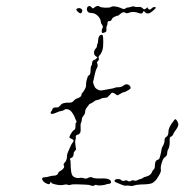

<svg xmlns="http://www.w3.org/2000/svg" viewBox="-20 -628 611 636"><path d="M557 -230Q560 -234 562 -233Q564 -232 568 -225Q572 -217 570 -211Q568 -205 562 -197Q556 -189 553.5 -183Q551 -177 546.5 -175.5Q542 -174 542 -167Q543 -144 538 -135Q534 -129 534 -123Q534 -112 527 -108Q521 -105 516 -89.5Q511 -74 513 -65Q514 -59 505.5 -45Q497 -31 494.5 -29.5Q492 -28 488 -24Q482 -17 447 -17Q430 -16 424 -13.5Q418 -11 410.5 -12.5Q403 -14 397.5 -13Q392 -12 381 -17Q370 -22 364 -24Q356 -28 361 -32Q364 -35 371 -35Q378 -35 382 -31Q387 -27 392.5 -29.5Q398 -32 403 -29Q409 -25 414 -29Q419 -32 424 -30Q429 -28 436 -31.5Q443 -35 445.5 -35Q448 -35 453 -38.5Q458 -42 464 -43Q479 -47 483 -57Q485 -63 489 -66.5Q493 -70 493 -78Q493 -96 501 -98Q505 -99 508 -103Q509 -105 510.5 -111Q512 -117 513.5 -123.5Q515 -130 515 -133Q515 -137 520 -145.5Q525 -154 525 -162.5Q525 -171 530 -174Q538 -178 538 -192Q538 -207 557 -230ZM313 -512Q319 -514 320.5 -510.5Q322 -507 322 -489Q323 -459 310 -445Q305 -440 307 -435Q309 -430 304.5 -426Q300 -422 302 -418Q306 -410 300 -401Q296 -393 291 -369Q290 -361 289 -360Q287 -357 290.5 -347.5Q294 -338 298 -335Q309 -326 320 -329Q329 -331 347 -334Q356 -335 359.5 -337Q363 -339 372.5 -339Q382 -339 388 -344Q399 -353 409 -345Q412 -342 412.5 -338Q413 -334 409 -332Q406 -330 400 -326.5Q394 -323 391 -323Q388 -323 379 -317.5Q370 -312 369 -312Q368 -312 363 -316Q356 -321 352.5 -321Q349 -321 345 -315Q339 -309 336.5 -306.5Q334 -304 326.5 -304Q319 -304 314.5 -301Q310 -298 303 -297Q296 -296 291.5 -292Q287 -288 281 -285.5Q275 -283 275 -282Q275 -281 268.5 -273Q262 -265 262 -258Q262 -251 256.5 -244.5Q251 -238 251 -232Q251 -226 248.5 -221.5Q246 -217 247 -203.5Q248 -190 244 -186Q240 -182 238 -182Q235 -182 232.5 -179.5Q230 -177 231 -174Q232 -171 230 -165Q228 -159 230 -146L232 -133L228 -128Q224 -124 224 -119Q224 -108 216 -105Q211 -103 212 -100Q214 -98 214 -86Q214 -74 215.5 -61.5Q217 -49 222 -44Q232 -36 247 -39Q252 -40 258 -37.5Q264 -35 270 -38Q281 -44 288 -39Q294 -36 322 -37Q343 -37 347 -28Q349 -25 347 -22Q345 -19 341 -19Q336 -19 331 -17Q327 -15 315 -14Q303 -13 300.5 -15Q298 -17 295 -15Q288 -10 280 -14Q276 -16 261 -16.5Q246 -17 233 -17.5Q220 -18 214.5 -16Q209 -14 204 -16Q199 -18 192 -16Q182 -13 164 -17Q150 -20 150 -23Q150 -28 147 -24L146 -21Q144 -17 140 -18Q126 -22 121 -31Q118 -37 121 -39Q124 -41 129.5 -41Q135 -41 143 -43.5Q151 -46 157 -46Q170 -46 173 -55Q174 -59 179.5 -61.5Q185 -64 189.5 -69.5Q194 -75 192 -78Q189 -84 193 -88Q202 -96 202 -112Q202 -118 205.5 -125Q209 -132 212 -140Q215 -148 219.5 -154Q224 -160 224 -162.5Q224 -165 217 -168Q210 -171 210 -173Q210 -177 215.5 -186Q221 -195 225 -197Q230 -199 230 -210Q230 -221 232 -222Q236 -223 231 -231Q229 -236 227.5 -240Q226 -244 220 -253.5Q214 -263 206 -265.5Q198 -268 193.5 -264.5Q189 -261 183.5 -260.5Q178 -260 169 -256Q150 -247 148 -253Q147 -256 149.5 -258.5Q152 -261 153 -265Q155 -273 166 -272Q171 -272 172.5 -272.5Q174 -273 175.5 -274.5Q177 -276 181 -280Q187 -289 212 -288Q219 -288 224 -294Q229 -300 238 -303Q250 -307 250 -315Q250 -318 252.5 -320Q255 -322 260.5 -331.5Q266 -341 265 -347Q265 -359 271 -375Q272 -377 276 -379.5Q280 -382 280 -394.5Q280 -407 282.5 -410Q285 -413 285 -419Q285 -423 287.5 -426.5Q290 -430 293 -430Q296 -430 299 -434L303 -438L297 -442Q291 -447 291.5 -454.5Q292 -462 296.5 -466.5Q301 -471 301 -475Q301 -479 303 -483Q305 -487 305 -494Q306 -509 313 -512ZM236 -600Q244 -603 249.5 -598.5Q255 -594 251 -587Q247 -580 238 -589Q229 -597 236 -600ZM295 -605Q304 -611 310 -606Q315 -603 329 -602.5Q343 -602 348 -605Q352 -608 362 -606.5Q372 -605 379 -602Q392 -595 397 -601Q399 -603 403 -603Q407 -603 414 -605.5Q421 -608 425.5 -606Q430 -604 438.5 -605Q447 -606 452 -601Q456 -597 458 -597Q460 -597 464 -600L468 -604L470 -600Q476 -592 483 -601Q485 -603 488 -604Q491 -605 493.5 -604.5Q496 -604 496 -603Q496 -600 487 -592.5Q478 -585 474 -584Q465 -582 460 -588L456 -592L454 -588Q451 -580 439 -585Q420 -592 405 -585Q400 -583 394.5 -586Q389 -589 383.5 -585.5Q378 -582 375 -579Q372 -576 369.5 -576Q367 -576 359.5 -572.5Q352 -569 350 -563.5Q348 -558 342 -558Q340 -558 338.5 -557.5Q337 -557 337 -555.5Q337 -554 336 -551Q336 -545 334 -542.5Q332 -540 332.5 -533.5Q333 -527 332 -524Q331 -522 325.5 -520Q320 -518 318.5 -519Q317 -520 317 -525.5Q317 -531 319 -534Q323 -539 318 -546Q314 -551 314 -555Q314 -565 304.5 -575Q295 -585 282 -585Q270 -585 268 -595Q267 -604 272.5 -607Q278 -610 283 -604Q287 -600 288 -600Q289 -600 295 -605Z"/></svg>

Font: TT2020 Style D
Style: Italic
Weight: 400
Italic angle: -15°
Version: Version 0.2.000